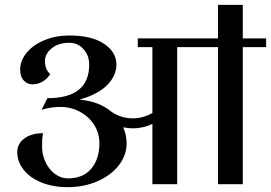

<svg xmlns="http://www.w3.org/2000/svg" viewBox="-20 -758 1115 790"><path d="M1075 -564H979V0H877V-564H709V0H607V-248Q569 -230 527 -230Q511 -230 487 -234Q501 -203 501 -168Q501 -119 468.5 -77.5Q436 -36 380.5 -12Q325 12 259 12Q196 12 148.5 -8Q101 -28 76 -61Q51 -94 51 -132Q51 -167 80.5 -188.5Q110 -210 157 -210Q153 -193 153 -156Q153 -121 167.5 -90.5Q182 -60 206.5 -42Q231 -24 259 -24Q322 -24 355.5 -64Q389 -104 389 -168Q389 -210 367.5 -244Q346 -278 309 -298Q272 -318 229 -318Q187 -318 151 -306L175 -354Q347 -354 347 -492Q347 -530 323.5 -556Q300 -582 265 -582Q221 -582 193 -559.5Q165 -537 165 -507Q165 -471 187 -453Q158 -411 113 -411Q93 -411 78 -426.5Q63 -442 63 -471Q63 -509 90 -541.5Q117 -574 163.5 -593Q210 -612 265 -612Q357 -612 408 -578Q459 -544 459 -492Q459 -447 421.5 -408.5Q384 -370 307 -348Q387 -341 436 -300Q477 -271 527 -271Q568 -271 607 -293V-564H547V-600H1075ZM979 -600H877V-738H979Z"/></svg>

Font: Arya
Style: Regular
Weight: 400
Designer: Eduardo Rodriguez Tunni, Modular Infotech
Foundry: Eduardo Rodriguez Tunni, Modular Infotech
Version: Version 1.002